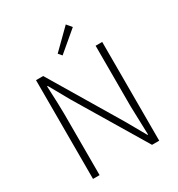

<svg xmlns="http://www.w3.org/2000/svg" viewBox="-198 -981 1031 1110"><g transform="rotate(-30 318.0 -426.0)"><path d="M301.8 -706.1 282.2 -729 407.2 -852.1 435.1 -818.8ZM141.1 -409.2V0H97.2V-659.2H145L422.9 -193.8L497.1 -63H501L495.1 -254.9V-659.2H539.1V0H491.2L212.9 -464.8L139.2 -596.2H134.8Q141.1 -460 141.1 -409.2Z"/></g></svg>

Font: SourceSansPro-Light
Style: Regular
Weight: 300
Designer: Paul D. Hunt
Foundry: Adobe Systems Incorporated
Version: Version 2.020;PS 2.0;hotconv 1.0.86;makeotf.lib2.5.63406